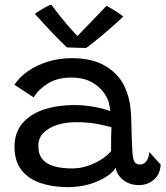

<svg xmlns="http://www.w3.org/2000/svg" viewBox="-20 -776 696 807"><path d="M265 10.5Q202.5 10.5 151.8 -6.2Q101 -23 71 -60.2Q41 -97.5 41 -159.5Q41 -219 74.5 -258Q108 -297 165.2 -315.8Q222.5 -334.5 293.5 -334.5Q326.5 -334.5 358 -329.8Q389.5 -325 412.5 -318.8Q435.5 -312.5 443.5 -309Q442 -325.5 437.8 -342.8Q433.5 -360 425 -373Q406 -406.5 369.8 -428.2Q333.5 -450 279 -450Q221.5 -450 181.5 -425.2Q141.5 -400.5 121.5 -366.5L40.5 -420Q62.5 -452.5 98.5 -477.5Q134.5 -502.5 181.5 -517Q228.5 -531.5 282.5 -531.5Q366.5 -531.5 421.5 -499.5Q476.5 -467.5 502 -415Q515 -388.5 522.5 -357Q530 -325.5 531.5 -279Q532.5 -230 533.8 -195.5Q535 -161 536.5 -136Q539 -103.5 546.5 -94Q554 -84.5 568 -84.5Q584 -84.5 595 -98.2Q606 -112 607.5 -137L655.5 -84Q652.5 -42 626 -20Q599.5 2 564 2Q536 2 514.8 -8.8Q493.5 -19.5 481 -36.5Q468.5 -53.5 466.5 -71.5Q456.5 -53 427.8 -34Q399 -15 357.2 -2.2Q315.5 10.5 265 10.5ZM283 -68Q315.5 -68 346.5 -78Q377.5 -88 403.8 -104.5Q430 -121 447 -141Q446.5 -172 447 -196.2Q447.5 -220.5 448.5 -241Q434 -246 393 -254.2Q352 -262.5 300.5 -262.5Q256 -262.5 219.8 -250.8Q183.5 -239 162.2 -217Q141 -195 141 -164Q141 -126.5 159.2 -105.8Q177.5 -85 209.5 -76.5Q241.5 -68 283 -68ZM427.5 -751.5Q436 -747.5 446.8 -741Q457.5 -734.5 468.2 -727.8Q479 -721 487.2 -715Q495.5 -709 498.5 -706.5Q462.5 -673 430.8 -645.8Q399 -618.5 376 -600.2Q353 -582 342 -574.5Q330 -574.5 314.5 -575Q299 -575.5 284.5 -576Q270 -576.5 260.5 -577Q228 -608.5 195.2 -643Q162.5 -677.5 126.5 -718Q134.5 -723.5 146.2 -731Q158 -738.5 170.8 -745.5Q183.5 -752.5 195.5 -756.5Q209.5 -737 226.8 -715.2Q244 -693.5 261 -673.8Q278 -654 291 -639.8Q304 -625.5 309 -621.5H302.5Q313 -632 334.8 -654.8Q356.5 -677.5 381.8 -703.5Q407 -729.5 427.5 -751.5Z"/></svg>

Font: Grandstander Thin
Style: Regular
Weight: 400
Version: Version 1.200